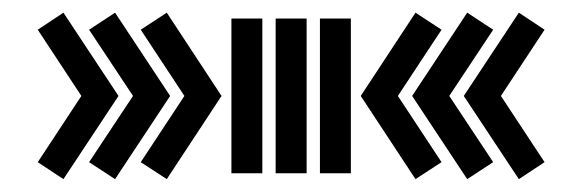

<svg xmlns="http://www.w3.org/2000/svg" viewBox="-20 -542 919 303"><path d="M161.6 -259.3 120.6 -286.1 189.9 -390.6 120.6 -495.1 161.6 -522 248.5 -390.6ZM533.7 -268.6H484.9V-512.7H533.7ZM635.7 -259.3 549.3 -390.6 635.7 -522 676.8 -495.1 607.9 -390.6 676.8 -286.1ZM798.8 -259.3 711.9 -390.6 798.8 -522 839.4 -495.1 770.5 -390.6 839.4 -286.1ZM717.3 -259.3 630.4 -390.6 717.3 -522 758.3 -495.1 689 -390.6 758.3 -286.1ZM463.9 -268.6H415V-512.7H463.9ZM394 -268.6H345.2V-512.7H394ZM80.1 -259.3 39.6 -286.1 108.4 -390.6 39.6 -495.1 80.1 -522 167 -390.6ZM243.2 -259.3 202.1 -286.1 271 -390.6 202.1 -495.1 243.2 -522 329.6 -390.6Z"/></svg>

Font: Auseklis
Style: Regular
Weight: 400
Designer: GGBotNet
Foundry: GGBotNet
Version: 1.00